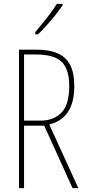

<svg xmlns="http://www.w3.org/2000/svg" viewBox="-20 -970 444 990"><path d="M169 -714Q231 -714 274 -696.5Q317 -679 340 -638Q363 -597 363 -525Q363 -360 234 -328L384 0H354L208 -322H104V0H78V-714ZM166 -689H104V-348H190Q256 -348 296.5 -389Q337 -430 337 -527Q337 -613 298 -651Q259 -689 166 -689ZM303 -943Q287 -919 264.5 -891Q242 -863 219 -837.5Q196 -812 176 -793H162V-805Q196 -845 222 -878Q248 -911 273 -950H303Z"/></svg>

Font: Noto Sans Gujarati UI ExtraCondensed Thin
Style: Regular
Weight: 100
Width: 2
Designer: Jelle Bosma - Monotype Design Team, Universal Thirst
Foundry: Monotype Imaging Inc.
Version: Version 2.106; ttfautohint (v1.8.4.7-5d5b)